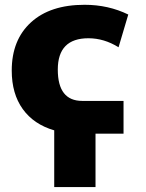

<svg xmlns="http://www.w3.org/2000/svg" viewBox="-20 -550 601 790"><path d="M28.3 -259.8Q28.3 -385.7 107.4 -458Q186.5 -530.3 328.1 -530.3Q425.8 -530.3 507.8 -490.2L467.8 -355.5Q408.2 -392.6 343.8 -392.6Q217.8 -392.6 217.8 -263.7Q217.8 -134.8 318.4 -134.8H488.3V0H373V219.7H203.1V-13.7Q119.1 -38.1 73.7 -101.1Q28.3 -164.1 28.3 -259.8Z"/></svg>

Font: GenEi M Gothic v2 Black
Style: Regular
Weight: 900
Version: Version 2.0